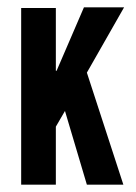

<svg xmlns="http://www.w3.org/2000/svg" viewBox="-20 -506 373 526"><path d="M38 -484H133V-312H135L210 -486H320L218 -307L318 0H218L158 -202L133 -159V0H38Z"/></svg>

Font: Osterbar
Style: Regular
Weight: 500
Width: 3
Designer: Peter Wiegel, Basierend auf Erbar schmal-halbfette Grotesk v. Jacob Erbar
Foundry: Peter Wiegel
Version: Version 1.0